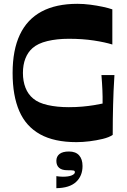

<svg xmlns="http://www.w3.org/2000/svg" viewBox="-20 -732 664 1005"><path d="M380 12Q264 12 190 -29Q116 -70 81 -150.5Q46 -231 46 -350Q46 -470 84 -550.5Q122 -631 197.5 -671.5Q273 -712 385 -712Q418 -712 452.5 -707.5Q487 -703 517.5 -696.5Q548 -690 568 -683V-499Q530 -511 471 -520Q412 -529 340 -529Q278 -529 228 -517Q178 -505 150 -480Q126 -459 113 -426Q100 -393 100 -350Q100 -307 113.5 -272.5Q127 -238 154 -216Q181 -193 230 -182Q279 -171 340 -171Q378 -171 411 -174Q444 -177 471.5 -181.5Q499 -186 517 -190Q517 -209 517 -226Q517 -243 516 -260.5Q515 -278 514 -297Q513 -316 511 -339H579Q576 -294 574.5 -256Q573 -218 572 -182Q571 -146 570.5 -108.5Q570 -71 570 -26Q551 -13 518 -5Q485 3 449 7.5Q413 12 380 12ZM275 253V190Q281 191 290.5 192Q300 193 309 193Q339 193 355.5 186Q372 179 372 169Q372 162 364.5 160.5Q357 159 332 159Q304 159 289.5 146.5Q275 134 275 110Q275 87 291.5 74Q308 61 341 61Q376 61 394 81Q412 101 412 137Q412 189 378 220.5Q344 252 275 253Z"/></svg>

Font: Ojuju ExtraLight
Style: Bold
Weight: 700
Version: Version 1.000